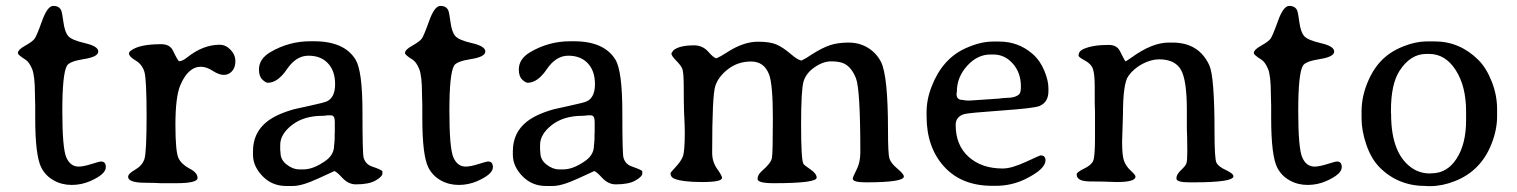

<svg xmlns="http://www.w3.org/2000/svg" viewBox="-20 -614 5089 644"><path d="M40 -436Q40 -447.3 64.7 -460.9Q89.4 -474.6 96.4 -484.6Q103.5 -494.6 121.3 -544.4Q139.2 -594.2 158.9 -594.2Q178.7 -594.2 185.5 -578.6Q188.5 -571.3 192.9 -538.8Q197.3 -506.3 209 -492.9Q220.7 -479.5 265.1 -469.2Q309.6 -459 309.6 -441.2Q309.6 -423.3 261.2 -415.8Q212.9 -408.2 204.6 -393.6Q189 -366.7 189 -241.9Q189 -117.2 202.4 -86.2Q215.8 -55.2 243.7 -55.2Q259.3 -55.2 286.4 -63.7Q313.5 -72.3 318.8 -72.3Q335 -72.3 335 -53.2Q335 -29.8 283.2 -6.8Q253.4 6.3 220.5 6.3Q187.5 6.3 160.4 -8.8Q133.3 -23.9 119.1 -50.8Q98.1 -90.3 98.1 -218.3V-258.8L97.2 -297.9Q97.2 -359.9 87.6 -382.8Q78.1 -405.8 65.9 -413.6Q40 -429.7 40 -436Z M570.3 0.5H518.6L498 -0.5L467.8 -1Q409.7 -1 409.7 -21Q409.7 -31.2 433.1 -44.7Q456.5 -58.1 464.1 -79.6Q471.7 -101.1 471.7 -224.4Q471.7 -347.7 464.4 -372.8Q457 -397.9 434.8 -411.1Q412.6 -424.3 412.6 -435.1Q412.6 -439.5 419.9 -444.8Q448.2 -465.8 520.5 -465.8Q549.8 -465.8 560.1 -444.3Q577.1 -408.7 581.1 -408.7Q591.8 -408.7 608.4 -421.9Q661.1 -463.9 716.8 -463.9Q737.3 -463.9 753.4 -447Q769.5 -430.2 769.5 -408.9Q769.5 -387.7 758.3 -375.2Q747.1 -362.8 730.7 -362.8Q714.4 -362.8 693.4 -376.5Q672.4 -390.1 653.8 -390.1Q610.4 -390.1 584 -326.2Q568.4 -287.1 568.4 -195.3Q568.4 -103.5 579.1 -82.8Q589.8 -62 616.2 -48.3Q642.6 -34.7 642.6 -17.1Q642.6 0.5 570.3 0.5Z M1062.5 -225.6Q999 -225.6 959.5 -194.8Q919.9 -164.1 919.9 -127.9V-111.3Q920.9 -105.5 920.9 -101.6Q920.9 -78.1 941.7 -62Q962.4 -45.9 982.9 -45.9H998.5Q1030.8 -45.9 1071.3 -74.2Q1100.6 -94.7 1100.6 -126Q1101.6 -131.8 1101.6 -134.8L1102.5 -147.5V-162.6L1103 -171.9V-205.6Q1103 -227.1 1090.3 -227.1H1078.1Q1069.3 -225.6 1062.5 -225.6ZM1021 -475.6H1033.2Q1135.3 -475.6 1172.9 -413.6Q1195.8 -375.5 1195.8 -236.8Q1195.8 -98.1 1199.7 -85Q1206.1 -63 1227.5 -55.7Q1262.7 -43.5 1262.7 -39.1V-31.7Q1262.7 -22 1240.2 -8.8Q1217.8 4.4 1173.8 4.4Q1148.4 4.4 1127.9 -17.8Q1107.4 -40 1101.1 -40Q1100.6 -40 1046.9 -15.1Q993.2 9.8 962.4 9.8H939.5Q892.6 9.8 860.6 -23.2Q828.6 -56.2 828.6 -94.7V-106.9Q828.6 -168.5 875 -205.6Q906.7 -231 966.3 -247.6Q973.1 -249.5 1020 -259.5Q1066.9 -269.5 1077.1 -274.4Q1104 -287.6 1104 -331.8Q1104 -376 1080.1 -401.6Q1056.2 -427.2 1014.6 -427.2Q973.1 -427.2 942.4 -381.8Q911.6 -336.4 878.4 -336.4Q871.1 -336.4 859.9 -347.2Q848.6 -357.9 848.6 -380.9Q848.6 -416.5 886.7 -439Q948.7 -475.6 1021 -475.6Z M1338.4 -436Q1338.4 -447.3 1363 -460.9Q1387.7 -474.6 1394.8 -484.6Q1401.9 -494.6 1419.7 -544.4Q1437.5 -594.2 1457.3 -594.2Q1477.1 -594.2 1483.9 -578.6Q1486.8 -571.3 1491.2 -538.8Q1495.6 -506.3 1507.3 -492.9Q1519 -479.5 1563.5 -469.2Q1607.9 -459 1607.9 -441.2Q1607.9 -423.3 1559.6 -415.8Q1511.2 -408.2 1502.9 -393.6Q1487.3 -366.7 1487.3 -241.9Q1487.3 -117.2 1500.7 -86.2Q1514.2 -55.2 1542 -55.2Q1557.6 -55.2 1584.7 -63.7Q1611.8 -72.3 1617.2 -72.3Q1633.3 -72.3 1633.3 -53.2Q1633.3 -29.8 1581.5 -6.8Q1551.8 6.3 1518.8 6.3Q1485.8 6.3 1458.7 -8.8Q1431.6 -23.9 1417.5 -50.8Q1396.5 -90.3 1396.5 -218.3V-258.8L1395.5 -297.9Q1395.5 -359.9 1386 -382.8Q1376.5 -405.8 1364.3 -413.6Q1338.4 -429.7 1338.4 -436Z M1934.1 -225.6Q1870.6 -225.6 1831.1 -194.8Q1791.5 -164.1 1791.5 -127.9V-111.3Q1792.5 -105.5 1792.5 -101.6Q1792.5 -78.1 1813.2 -62Q1834 -45.9 1854.5 -45.9H1870.1Q1902.3 -45.9 1942.9 -74.2Q1972.2 -94.7 1972.2 -126Q1973.1 -131.8 1973.1 -134.8L1974.1 -147.5V-162.6L1974.6 -171.9V-205.6Q1974.6 -227.1 1961.9 -227.1H1949.7Q1940.9 -225.6 1934.1 -225.6ZM1892.6 -475.6H1904.8Q2006.8 -475.6 2044.4 -413.6Q2067.4 -375.5 2067.4 -236.8Q2067.4 -98.1 2071.3 -85Q2077.6 -63 2099.1 -55.7Q2134.3 -43.5 2134.3 -39.1V-31.7Q2134.3 -22 2111.8 -8.8Q2089.4 4.4 2045.4 4.4Q2020 4.4 1999.5 -17.8Q1979 -40 1972.7 -40Q1972.2 -40 1918.5 -15.1Q1864.7 9.8 1834 9.8H1811Q1764.2 9.8 1732.2 -23.2Q1700.2 -56.2 1700.2 -94.7V-106.9Q1700.2 -168.5 1746.6 -205.6Q1778.3 -231 1837.9 -247.6Q1844.7 -249.5 1891.6 -259.5Q1938.5 -269.5 1948.7 -274.4Q1975.6 -287.6 1975.6 -331.8Q1975.6 -376 1951.7 -401.6Q1927.7 -427.2 1886.2 -427.2Q1844.7 -427.2 1814 -381.8Q1783.2 -336.4 1750 -336.4Q1742.7 -336.4 1731.4 -347.2Q1720.2 -357.9 1720.2 -380.9Q1720.2 -416.5 1758.3 -439Q1820.3 -475.6 1892.6 -475.6Z M2559.6 -364.3Q2543 -407.7 2499.3 -407.7Q2455.6 -407.7 2422.6 -382.6Q2389.6 -357.4 2379.2 -325.4Q2368.7 -293.5 2368.7 -101.6Q2368.7 -71.3 2385.3 -47.9Q2401.9 -24.4 2401.9 -17.6Q2401.9 -3.4 2335.7 -3.4Q2269.5 -3.4 2241.7 -14.6Q2229 -20 2229 -32.7Q2229 -35.6 2246.1 -53.7Q2263.2 -71.8 2270 -88.1Q2276.9 -104.5 2276.9 -170.9L2276.4 -193.8L2274.4 -239.7Q2273.4 -269.5 2273.4 -321.3Q2273.4 -373 2268.1 -384.5Q2262.7 -396 2247.3 -411.4Q2231.9 -426.8 2231.9 -435.1L2238.8 -445.3Q2258.8 -461.9 2308.1 -461.9Q2336.9 -461.9 2356 -440.2Q2375 -418.5 2383.3 -418.5L2397.9 -425.8L2434.6 -448.2Q2481 -474.1 2522.2 -474.1Q2563.5 -474.1 2585.2 -464.4Q2606.9 -454.6 2632.3 -432.9Q2657.7 -411.1 2668.9 -411.1L2685.1 -419.9L2703.1 -431.6Q2737.8 -453.6 2763.9 -462.4Q2790 -471.2 2826.4 -471.2Q2862.8 -471.2 2891.4 -453.6Q2919.9 -436 2935.1 -406.2Q2958.5 -359.4 2958.5 -176.8Q2958.5 -99.1 2963.1 -83Q2967.8 -66.9 2989.7 -48.6Q3011.7 -30.3 3011.7 -22Q3011.7 -2.4 2884.3 -2.4Q2840.3 -2.4 2840.3 -14.6Q2840.3 -20 2853 -44.7Q2865.7 -69.3 2865.7 -102.5Q2865.7 -314 2851.1 -351.3Q2836.4 -388.7 2811 -400.9Q2795.4 -408.2 2768.1 -408.2Q2740.7 -408.2 2712.2 -388.4Q2683.6 -368.7 2675.3 -340.8Q2667 -313 2667 -195.6Q2667 -78.1 2674.8 -64.5Q2677.2 -60.1 2698.2 -45.9Q2719.2 -31.7 2719.2 -18.1Q2719.2 0.5 2575.2 0.5Q2521 0.5 2521 -13.7Q2521 -27.8 2535.6 -40.5Q2566.4 -66.9 2569.3 -84.7Q2572.3 -102.5 2572.3 -217Q2572.3 -331.5 2559.6 -364.3Z M3223.1 -276.9H3235.8L3329.1 -283.2Q3346.2 -285.6 3354 -285.6Q3386.2 -285.6 3398.9 -298.3Q3404.3 -303.7 3404.3 -323.7Q3404.3 -370.1 3377.2 -400.6Q3350.1 -431.2 3312 -431.2H3302.2Q3258.3 -431.2 3223.9 -393.1Q3189.5 -355 3189.5 -307.1L3188.5 -300.8V-297.9Q3188.5 -278.8 3209 -278.8Q3218.8 -276.9 3223.1 -276.9ZM3185.5 -194.8Q3185.5 -127 3229 -87.9Q3272.5 -48.8 3343.3 -48.8Q3372.6 -48.8 3420.4 -70.8Q3468.3 -92.8 3469.7 -92.8Q3486.8 -92.8 3486.8 -76.7Q3486.8 -46.4 3418.9 -13.2Q3372.6 9.3 3319.8 9.3H3308.6Q3205.1 9.3 3146.5 -55.4Q3087.9 -120.1 3087.9 -224.1V-235.4Q3087.9 -236.3 3087.9 -237.8Q3087.9 -280.8 3105 -324.2Q3141.1 -417.5 3219.7 -452.6Q3269 -474.6 3310.1 -474.6H3331.5Q3395.5 -474.6 3442.9 -433.6Q3468.3 -411.6 3482.4 -377.9Q3496.6 -344.2 3496.6 -318.4V-308.1Q3496.6 -271 3466.3 -258.3Q3448.7 -251 3338.6 -243.2Q3228.5 -235.4 3214.8 -231.4Q3185.5 -223.1 3185.5 -194.8Z M3788.6 -21.5Q3788.6 -3.4 3725.6 -3.4L3680.7 -4.9Q3666 -5.4 3636.7 -5.4Q3591.3 -5.4 3591.3 -28.8Q3591.3 -36.6 3616 -48.3Q3640.6 -60.1 3646.7 -74.5Q3652.8 -88.9 3652.8 -152.3V-238.3L3651.9 -268.6V-323.7Q3651.9 -363.8 3646.2 -381.6Q3640.6 -399.4 3619.1 -410.9Q3597.7 -422.4 3597.7 -427.2Q3597.7 -441.9 3613.3 -449.2Q3644.5 -463.4 3698.7 -463.4Q3726.6 -463.4 3736.8 -441.9Q3753.4 -408.2 3755.4 -408.2Q3756.8 -408.2 3776.4 -421.9Q3844.2 -470.7 3898.9 -471.2H3914.1Q4001 -470.7 4036.1 -395.5Q4053.7 -357.4 4053.7 -171.4Q4053.7 -80.6 4060.3 -67.9Q4066.9 -55.2 4092 -43.5Q4117.2 -31.7 4117.2 -22.9Q4117.2 -2.4 3983.4 -2.4H3968.8Q3925.8 -2.4 3925.8 -15.6Q3925.8 -28.8 3940.9 -43Q3956.1 -57.1 3959.2 -65.4Q3962.4 -73.7 3962.4 -105.5Q3962.4 -137.2 3961.9 -152.3L3960.9 -182.6V-245.6Q3960.9 -346.2 3940.7 -380.6Q3920.4 -415 3867.7 -415Q3841.3 -415 3812 -399.7Q3782.7 -384.3 3764.6 -358.9Q3746.6 -333.5 3746.6 -230L3743.7 -138.2Q3743.7 -91.3 3750.5 -73.5Q3757.3 -55.7 3772.9 -41.5Q3788.6 -27.3 3788.6 -21.5Z M4185.5 -436Q4185.5 -447.3 4210.2 -460.9Q4234.9 -474.6 4241.9 -484.6Q4249 -494.6 4266.8 -544.4Q4284.7 -594.2 4304.4 -594.2Q4324.2 -594.2 4331.1 -578.6Q4334 -571.3 4338.4 -538.8Q4342.8 -506.3 4354.5 -492.9Q4366.2 -479.5 4410.6 -469.2Q4455.1 -459 4455.1 -441.2Q4455.1 -423.3 4406.7 -415.8Q4358.4 -408.2 4350.1 -393.6Q4334.5 -366.7 4334.5 -241.9Q4334.5 -117.2 4347.9 -86.2Q4361.3 -55.2 4389.2 -55.2Q4404.8 -55.2 4431.9 -63.7Q4459 -72.3 4464.4 -72.3Q4480.5 -72.3 4480.5 -53.2Q4480.5 -29.8 4428.7 -6.8Q4398.9 6.3 4366 6.3Q4333 6.3 4305.9 -8.8Q4278.8 -23.9 4264.6 -50.8Q4243.7 -90.3 4243.7 -218.3V-258.8L4242.7 -297.9Q4242.7 -359.9 4233.2 -382.8Q4223.6 -405.8 4211.4 -413.6Q4185.5 -429.7 4185.5 -436Z M4773.9 -433.1H4763.7Q4710.9 -433.1 4674.3 -376.5Q4645.5 -332 4645.5 -243.2V-237.3L4646 -231Q4646 -96.2 4718.3 -48.8Q4744.1 -32.2 4776.4 -32.2L4781.7 -32.7Q4834 -32.7 4865.7 -82Q4897.5 -131.3 4897.5 -210V-240.2Q4897.5 -325.2 4862.5 -379.2Q4827.6 -433.1 4773.9 -433.1ZM5001.5 -248V-223.6Q5001.5 -178.7 4982.9 -131.8Q4947.3 -40.5 4859.4 -6.3Q4816.9 10.3 4777.8 10.3H4770L4761.7 9.8Q4669.9 9.8 4607.9 -52.2Q4579.6 -80.6 4563.2 -127.9Q4546.9 -175.3 4546.9 -216.8V-240.7Q4546.9 -286.6 4565.2 -333Q4583.5 -379.4 4612.1 -409.4Q4640.6 -439.5 4684.1 -457.3Q4727.5 -475.1 4768.1 -475.1H4792Q4876.5 -475.1 4939 -412.6Q4965.8 -385.7 4983.6 -340.3Q5001.5 -294.9 5001.5 -248Z"/></svg>

Font: Averia Serif Libre Light
Style: Regular
Weight: 300
Version: Version 1.002